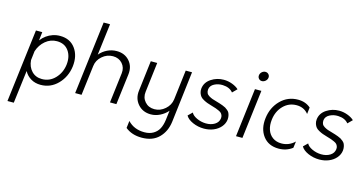

<svg xmlns="http://www.w3.org/2000/svg" viewBox="-97 -1200 3613 1907"><g transform="rotate(15 1710.0 -246.5)"><path d="M388 -510Q491 -510 545.5 -435.5Q600 -361 587 -250Q573 -140 500 -65Q427 10 324 10Q267 10 223.5 -16Q180 -42 156 -87L114 250H49L141 -500H206L196 -413Q219 -443 248.5 -464.5Q278 -486 313.5 -498Q349 -510 388 -510ZM322 -49Q401 -49 456.5 -107Q512 -165 523 -250Q533 -336 492 -393.5Q451 -451 371 -451Q306 -451 254.5 -408Q203 -365 181 -297L170 -203Q175 -135 216 -92Q257 -49 322 -49Z M971 -510Q1053 -510 1102 -454.5Q1151 -399 1141 -316L1102 0H1036L1074 -310Q1081 -369 1044.5 -410Q1008 -451 947 -451Q886 -451 837.5 -409Q789 -367 782 -307L744 0H678L770 -750H836L796 -427Q829 -466 874.5 -488Q920 -510 971 -510Z M1746 -500 1683 25Q1670 128 1605.5 192.5Q1541 257 1430 257Q1328 257 1261 202L1270 128Q1335 198 1442 198Q1495 198 1533 175.5Q1571 153 1590.5 115.5Q1610 78 1617 25L1629 -73Q1596 -35 1550.5 -12.5Q1505 10 1457 10Q1374 10 1324 -47.5Q1274 -105 1284 -187L1322 -500H1388L1351 -194Q1343 -134 1380 -91.5Q1417 -49 1478 -49Q1539 -49 1587.5 -91.5Q1636 -134 1644 -194L1681 -500Z M2004 10Q1942 10 1888 -14Q1834 -38 1814 -74L1857 -116Q1871 -87 1915 -66.5Q1959 -46 2008 -45Q2061 -44 2099 -67.5Q2137 -91 2142 -133Q2144 -150 2138.5 -163.5Q2133 -177 2124.5 -185.5Q2116 -194 2097 -202.5Q2078 -211 2065.5 -215.5Q2053 -220 2028 -227Q2022 -229 2018 -230Q1991 -238 1974 -244Q1957 -250 1934.5 -262Q1912 -274 1900.5 -287.5Q1889 -301 1881.5 -322.5Q1874 -344 1877 -370Q1885 -434 1943 -472Q2001 -510 2071 -510Q2116 -510 2158.5 -494Q2201 -478 2226 -454L2181 -409Q2146 -453 2075 -456Q2028 -458 1988.5 -437.5Q1949 -417 1944 -378Q1942 -356 1949.5 -340Q1957 -324 1976 -313Q1995 -302 2011.5 -296Q2028 -290 2058 -282Q2081 -275 2091.5 -272Q2102 -269 2123 -261Q2144 -253 2154 -247Q2164 -241 2178 -229.5Q2192 -218 2198 -205.5Q2204 -193 2207.5 -175.5Q2211 -158 2209 -137Q2204 -95 2175 -61Q2146 -27 2101 -8.5Q2056 10 2004 10Z M2438 -595Q2418 -595 2405.5 -609.5Q2393 -624 2395.5 -644Q2398 -664 2414 -678.5Q2430 -693 2450 -693Q2470 -693 2483 -678.5Q2496 -664 2493.5 -644Q2491 -624 2474.5 -609.5Q2458 -595 2438 -595ZM2332 0 2393 -500H2459L2398 0Z M2772 10Q2666 10 2610.5 -64Q2555 -138 2569 -250Q2583 -362 2656.5 -436Q2730 -510 2836 -510Q2913 -510 2965 -464L2957 -396Q2912 -453 2835 -453Q2755 -453 2699 -395.5Q2643 -338 2633 -250Q2626 -193 2641.5 -147Q2657 -101 2694.5 -74Q2732 -47 2785 -47Q2863 -47 2921 -103L2912 -36Q2851 10 2772 10Z M3190 10Q3128 10 3074 -14Q3020 -38 3000 -74L3043 -116Q3057 -87 3101 -66.5Q3145 -46 3194 -45Q3247 -44 3285 -67.5Q3323 -91 3328 -133Q3330 -150 3324.5 -163.5Q3319 -177 3310.5 -185.5Q3302 -194 3283 -202.5Q3264 -211 3251.5 -215.5Q3239 -220 3214 -227Q3208 -229 3204 -230Q3177 -238 3160 -244Q3143 -250 3120.5 -262Q3098 -274 3086.5 -287.5Q3075 -301 3067.5 -322.5Q3060 -344 3063 -370Q3071 -434 3129 -472Q3187 -510 3257 -510Q3302 -510 3344.5 -494Q3387 -478 3412 -454L3367 -409Q3332 -453 3261 -456Q3214 -458 3174.5 -437.5Q3135 -417 3130 -378Q3128 -356 3135.5 -340Q3143 -324 3162 -313Q3181 -302 3197.5 -296Q3214 -290 3244 -282Q3267 -275 3277.5 -272Q3288 -269 3309 -261Q3330 -253 3340 -247Q3350 -241 3364 -229.5Q3378 -218 3384 -205.5Q3390 -193 3393.5 -175.5Q3397 -158 3395 -137Q3390 -95 3361 -61Q3332 -27 3287 -8.5Q3242 10 3190 10Z"/></g></svg>

Font: Orkney Light
Style: LightItalic
Weight: 300
Designer: Samuel Oakes and Alfredo Marco Pradil
Foundry: Alfredo Marco Pradil
Version: 1.0; ttfautohint (v1.5)